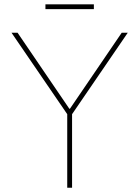

<svg xmlns="http://www.w3.org/2000/svg" viewBox="-20 -881 654 901"><path d="M34.1 0ZM318.2 0H295.5V-345.2L34.1 -727.3H62.5L305.4 -370.7H308.2L551.1 -727.3H579.5L318.2 -345.2ZM420.5 -838.1H193.2V-860.8H420.5Z"/></svg>

Font: Linik Sans Thin
Style: Regular
Weight: 100
Designer: Fonts by Rasmus Andersson / Changes by Cristiano Sobral with parts from Marc Monis
Foundry: rsms
Version: Version 3.020; ttfautohint (v1.6)